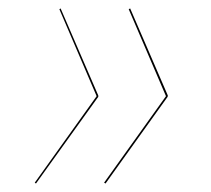

<svg xmlns="http://www.w3.org/2000/svg" viewBox="-20 -515 499 453"><path d="M123 -495.1 211.9 -289.6V-286.6L64.9 -82L62 -84L208 -288.1L120.1 -493.2ZM287.1 -495.1 376 -289.6 375.5 -286.6 229 -82 225.6 -84 371.6 -288.1 283.7 -493.2Z"/></svg>

Font: Fira Sans Compressed Four
Style: Italic
Weight: 100
Width: 3
Italic angle: -8°
Designer: Carrois Corporate & Edenspiekermann AG
Foundry: Carrois Corporate GbR & Edenspiekermann AG
Version: Version 4.203;PS 004.203;hotconv 1.0.88;makeotf.lib2.5.64775